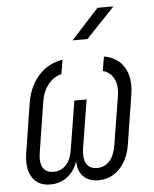

<svg xmlns="http://www.w3.org/2000/svg" viewBox="-55 -831 710 888"><g transform="rotate(-5 300.0 -387.5)"><path d="M143 10Q86 10 59.5 -31.5Q33 -73 44 -144L80 -372Q92 -449 136.5 -499Q181 -549 249 -560L238 -494Q201 -485 175.5 -452.5Q150 -420 143 -372L107 -144Q99 -96 113.5 -71.5Q128 -47 163 -47Q197 -47 220.5 -71.5Q244 -96 251 -144L287 -367H344L308 -144Q301 -96 316 -71.5Q331 -47 365 -47Q399 -47 422 -71.5Q445 -96 453 -144L490 -372Q497 -419 481 -450.5Q465 -482 430 -492L441 -558Q505 -547 534.5 -497.5Q564 -448 552 -372L516 -144Q505 -73 464.5 -31.5Q424 10 367 10Q321 10 296 -16Q271 -42 271 -87Q256 -42 222.5 -16Q189 10 143 10ZM303 -645 431 -785H505L372 -645Z"/></g></svg>

Font: NKDuy Mono ExtraLight
Style: Italic
Weight: 200
Italic angle: -9°
Monospace: yes
Designer: NKDuy
Foundry: NKDuy
Version: Version 2.251; ttfautohint (v1.8.4.7-5d5b)